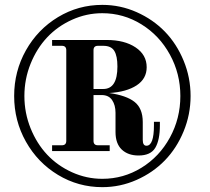

<svg xmlns="http://www.w3.org/2000/svg" viewBox="-20 -750 860 788"><path d="M363.8 -384.8H403.8Q461.9 -384.8 461.9 -477.1Q461.9 -520 449.2 -541Q436.5 -562 403.8 -562H381.8Q363.8 -562 363.8 -543.9ZM636.2 -250V-235.8Q636.2 -175.3 617.4 -143.6Q598.6 -111.8 548.8 -111.8Q505.4 -111.8 479.7 -136.2Q454.1 -160.6 454.1 -208V-287.1Q454.1 -318.4 440.2 -339.1Q426.3 -359.9 397 -359.9H363.8V-171.9Q363.8 -153.8 381.8 -153.8H430.2V-129.9H193.8V-153.8H233.9Q252 -153.8 252 -171.9V-543.9Q252 -562 233.9 -562H193.8V-585.9H418Q491.2 -585.9 536.6 -555.4Q582 -524.9 582 -474.1Q582 -426.8 540.8 -399.7Q499.5 -372.6 428.2 -368.2Q498.5 -358.4 532.2 -331.8Q565.9 -305.2 565.9 -249V-175.8Q565.9 -151.9 581.1 -151.9Q611.8 -151.9 611.8 -235.8V-250ZM399.9 -695.8Q335 -695.8 275.6 -668.9Q216.3 -642.1 173.6 -596.7Q130.9 -551.3 105.5 -488.3Q80.1 -425.3 80.1 -356Q80.1 -286.6 105.5 -223.6Q130.9 -160.6 173.6 -115.2Q216.3 -69.8 275.6 -43Q335 -16.1 399.9 -16.1Q486.8 -16.1 560.5 -61.5Q634.3 -106.9 677.2 -185.3Q720.2 -263.7 720.2 -356Q720.2 -447.8 677.2 -526.1Q634.3 -604.5 560.5 -650.1Q486.8 -695.8 399.9 -695.8ZM399.9 -730Q473.6 -730 540.8 -700.2Q607.9 -670.4 656.5 -620.4Q705.1 -570.3 733.6 -501Q762.2 -431.6 762.2 -356Q762.2 -280.3 733.6 -210.9Q705.1 -141.6 656.5 -91.6Q607.9 -41.5 540.8 -11.7Q473.6 18.1 399.9 18.1Q301.3 18.1 218 -32.2Q134.8 -82.5 86.4 -168.5Q38.1 -254.4 38.1 -356Q38.1 -457.5 86.4 -543.5Q134.8 -629.4 218 -679.7Q301.3 -730 399.9 -730Z"/></svg>

Font: Flanker Steampunk
Style: Bold
Weight: 700
Designer: Alexey Kryukov, Leonardo Di Lena
Foundry: Alexey Kryukov, Leonardo Di Lena
Version: 1.210